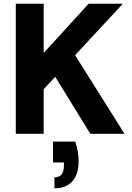

<svg xmlns="http://www.w3.org/2000/svg" viewBox="-20 -720 709 1033"><path d="M65 0V-700H215V-435L457 -700H641L384 -423L650 0H466L277 -307L215 -240V0ZM273 293V234Q299 234 311.5 218Q324 202 324 170V154H265V42H385Q395 71 399 98Q403 125 403 150Q403 215 370.5 254Q338 293 273 293Z"/></svg>

Font: DM Sans 24pt Black
Style: Regular
Weight: 900
Designer: Colophon Foundry, Jonny Pinhorn
Foundry: Colophon Foundry
Version: Version 4.004;gftools[0.9.30]